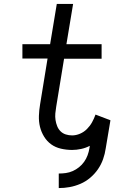

<svg xmlns="http://www.w3.org/2000/svg" viewBox="-20 -755 640 977"><path d="M279 202V128Q297 128 315 125.5Q333 123 350 115.5Q367 108 382 96Q397 84 408 68.5Q419 53 425.5 35.5Q432 18 435 0L437 -13Q416 -2 392.5 3Q369 8 347 8Q318 8 290 1.5Q262 -5 240.5 -20.5Q219 -36 204.5 -59.5Q190 -83 183.5 -109.5Q177 -136 178 -165.5Q179 -195 184 -224L222 -457H94V-530H235L269 -735H352L318 -530H497V-456H306L266 -212Q263 -195 261.5 -178Q260 -161 262.5 -144.5Q265 -128 271 -113Q277 -98 288 -87Q299 -76 314.5 -71Q330 -66 347 -66Q367 -66 387 -74.5Q407 -83 422.5 -98.5Q438 -114 448.5 -133Q459 -152 466 -172L542 -143L518 0Q514 28 504.5 55Q495 82 478.5 106Q462 130 439 149.5Q416 169 389 180.5Q362 192 334.5 197Q307 202 279 202Z"/></svg>

Font: Iosevka Slab Extended
Style: Italic
Weight: 400
Width: 7
Italic angle: -9°
Monospace: yes
Designer: Belleve Invis
Foundry: Belleve Invis
Version: Version 11.1.0; ttfautohint (v1.8.3)